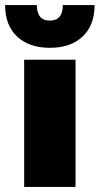

<svg xmlns="http://www.w3.org/2000/svg" viewBox="-46 -735 392 755"><path d="M326 -715Q326 -636 279 -591.5Q232 -547 150 -547Q68 -547 21 -591.5Q-26 -636 -26 -715H99Q99 -654 150 -654Q201 -654 201 -715ZM251 -500V0H49V-500Z"/></svg>

Font: Elaine Sans ExtraBold
Style: Regular
Weight: 800
Designer: Wei Huang
Foundry: Wei Huang
Version: Version 2.001;December 24, 2019;FontCreator 12.0.0.2547 64-b